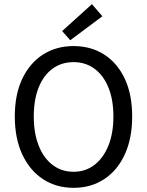

<svg xmlns="http://www.w3.org/2000/svg" viewBox="-20 -889 706 921"><path d="M333 12Q250 12 186.5 -29.5Q123 -71 87 -148Q51 -225 51 -330Q51 -436 87 -511.5Q123 -587 186.5 -627.5Q250 -668 333 -668Q416 -668 479.5 -627.5Q543 -587 578.5 -511.5Q614 -436 614 -330Q614 -225 578.5 -148Q543 -71 479.5 -29.5Q416 12 333 12ZM333 -65Q390 -65 433 -98Q476 -131 500 -190.5Q524 -250 524 -330Q524 -411 500 -469.5Q476 -528 433 -559.5Q390 -591 333 -591Q275 -591 232 -559.5Q189 -528 165.5 -469.5Q142 -411 142 -330Q142 -250 165.5 -190.5Q189 -131 232 -98Q275 -65 333 -65ZM317 -696 278 -740 421 -869 471 -811Z"/></svg>

Font: Assistant ExtraLight Medium
Style: Regular
Weight: 500
Version: Version 3.000